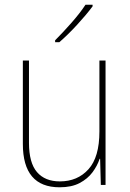

<svg xmlns="http://www.w3.org/2000/svg" viewBox="-20 -785 553 815"><path d="M428 -528V0H408L405 -111H403Q393 -81 372.5 -53.5Q352 -26 318 -8Q284 10 233 10Q77 10 77 -174V-528H103V-179Q103 -94 137 -54.5Q171 -15 234 -15Q309 -15 355.5 -66.5Q402 -118 402 -227V-528ZM373 -758Q347 -723 307.5 -680Q268 -637 232 -606H214V-614Q248 -648 284 -689Q320 -730 343 -765H373Z"/></svg>

Font: Noto Sans Tamil SemiCondensed Thin
Style: Regular
Weight: 100
Width: 4
Designer: Jelle Bosma - Monotype Design Team
Foundry: Monotype Imaging Inc.
Version: Version 2.004; ttfautohint (v1.8.4.7-5d5b)